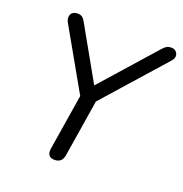

<svg xmlns="http://www.w3.org/2000/svg" viewBox="-129 -827 906 949"><g transform="rotate(20 324.0 -352.5)"><path d="M258 7Q217 7 224 -41L271 -333L90 -652Q77 -676 86 -694Q95 -712 120 -712Q136 -712 145 -705Q154 -698 163 -681L318 -406L567 -687Q579 -701 589 -706.5Q599 -712 613 -712Q636 -712 645 -692.5Q654 -673 635 -652L353 -334L305 -34Q299 7 258 7Z"/></g></svg>

Font: Nunito
Style: Italic
Weight: 400
Italic angle: -9°
Designer: Vernon Adams
Foundry: Vernon Adams
Version: Version 3.601; ttfautohint (v1.8.2.53-6de2)